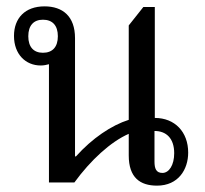

<svg xmlns="http://www.w3.org/2000/svg" viewBox="-20 -574 646 604"><path d="M134 0H214C265 -70 328 -128 385 -153V-85C385 -15 421 10 474 10C541 10 572 -41 572 -94C572 -159 530 -203 467 -203V-552H431L385 -494V-197C331 -180 270 -139 219 -82H216V-454C216 -523 177 -554 120 -554C59 -554 24 -517 24 -461C24 -403 61 -368 108 -368C118 -368 127 -370 134 -372ZM115 -408C86 -408 69 -426 69 -460C69 -494 86 -512 115 -512C145 -512 162 -494 162 -460C162 -426 145 -408 115 -408ZM491 -30C471 -30 466 -44 466 -66V-162C503 -162 528 -139 528 -92C528 -55 512 -30 491 -30Z"/></svg>

Font: Noto Serif Thai SemiCondensed
Style: Regular
Weight: 400
Width: 4
Designer: Monotype Design Team
Foundry: Monotype Imaging Inc.
Version: Version 2.002